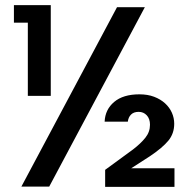

<svg xmlns="http://www.w3.org/2000/svg" viewBox="-20 -724 741 745"><path d="M434 -696H542L171 0H63ZM88 -636H34V-704H177V-352H88ZM386 -252Q388 -299 423 -328.5Q458 -358 521 -358Q553 -358 578 -348.5Q603 -339 620.5 -323Q638 -307 647 -286.5Q656 -266 656 -244Q656 -206 633.5 -178.5Q611 -151 562 -118L489 -71H657V1H388V-65L496 -144Q526 -167 544 -189.5Q562 -212 562 -240Q562 -263 549.5 -276.5Q537 -290 518 -290Q499 -290 488.5 -279.5Q478 -269 476 -252Z"/></svg>

Font: SVN-Poppins Medium
Style: Regular
Weight: 500
Designer: Ninad Kale (Devanagari), Jonny Pinhorn (Latin)
Foundry: Indian Type Foundry
Version: Version 3.002 2017; ttfautohint (v1.8.3)